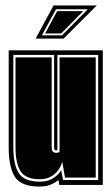

<svg xmlns="http://www.w3.org/2000/svg" viewBox="-20 -680 407 706"><path d="M125 6Q58 6 35 -29.5Q12 -65 12 -138V-495H358V0H198L195 -18Q181 -7 164.5 -0.5Q148 6 125 6ZM127 -12Q154 -12 173.5 -23.5Q193 -35 205 -54L212 -18H341V-478H191V-129Q189 -127 186 -127Q179 -127 179 -139V-478H29V-138Q29 -75 49 -43.5Q69 -12 127 -12ZM126 -21Q74 -21 55.5 -50.5Q37 -80 37 -138V-469H170V-137Q170 -118 187 -118Q195 -118 199 -122V-469H332V-27H219L209 -85Q201 -57 179.5 -39Q158 -21 126 -21ZM177 -660H336L214 -538H111ZM134 -550H208L303 -646H186ZM146 -557 190 -639H286L205 -557Z"/></svg>

Font: Alumni Sans Collegiate One
Style: Regular
Weight: 400
Designer: Robert E. Leuschke
Foundry: Robert E. Leuschke
Version: Version 1.100